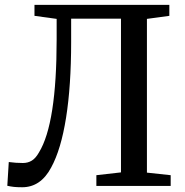

<svg xmlns="http://www.w3.org/2000/svg" viewBox="-20 -763 761 788"><path d="M10 -0.5 16 -98Q45 -94 74 -94Q94.5 -94 110.5 -103.8Q126.5 -113.5 140 -137.5Q212.5 -255.5 212.5 -601.5V-685.5L121.5 -698V-743H675V-698L583 -685.5V-54.5L680.5 -44V0H375.5V-44L476.5 -55.5V-686.5H272V-590.5Q272 -411 251.2 -280.2Q230.5 -149.5 190 -75.5Q147 5.5 71 5.5Q49.5 5.5 36.5 4Q23.5 2.5 10 -0.5Z"/></svg>

Font: Merriweather 12pt
Style: Regular
Weight: 400
Designer: Eben Sorkin
Foundry: Eben Sorkin
Version: Version 2.100